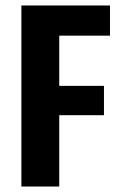

<svg xmlns="http://www.w3.org/2000/svg" viewBox="-20 -680 438 700"><path d="M58 0V-660H381V-550H196V-367H359V-260H196V0Z"/></svg>

Font: Bricolage Grotesque 12pt Condensed Bricolage Grotesque 10pt Condensed Regular
Style: Bold
Weight: 700
Width: 3
Designer: Mathieu Triay
Foundry: Atelier Triay
Version: Version 1.001; ttfautohint (v1.8.4.7-5d5b);gftools[0.9.33.de